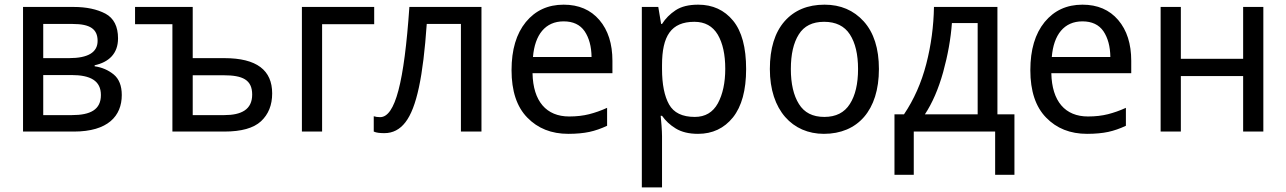

<svg xmlns="http://www.w3.org/2000/svg" viewBox="-20 -566 5534 826"><path d="M487.8 -400.9C487.8 -452.1 469.7 -487.8 433.6 -507.3C397 -526.4 351.6 -536.1 296.9 -536.1H79.1V0H297.9C444.3 0 503.9 -66.9 503.9 -157.2C503.9 -196.8 492.2 -226.6 469.2 -245.6C445.8 -264.6 418.5 -276.4 387.2 -280.8V-285.2C447.3 -298.3 487.8 -334.5 487.8 -400.9ZM414.1 -157.2C414.1 -94.2 369.1 -70.8 289.1 -70.8H166V-243.2H287.1C369.6 -243.2 414.1 -218.3 414.1 -157.2ZM399.9 -390.1C399.9 -340.8 358.9 -315.9 276.9 -315.9H166V-462.9H293C367.7 -462.9 399.9 -440.9 399.9 -390.1Z M561 -536.1V-461.9H721.7V0H944.8C1018.1 0 1070.8 -14.6 1103 -44.4C1134.8 -74.2 1150.9 -113.8 1150.9 -164.1C1150.9 -263.7 1085 -315.9 944.8 -315.9H809.1V-536.1ZM941.9 -242.2C1023.4 -242.2 1064.9 -223.1 1064.9 -159.2C1064.9 -94.7 1018.6 -70.8 944.8 -70.8H809.1V-242.2Z M1278.8 -536.1V0H1365.7V-461.9H1589.8V-536.1Z M2051.3 -536.1H1741.2C1718.8 -211.9 1680.2 -62 1615.2 -62C1604.5 -62 1595.2 -63.5 1587.9 -65.9V0C1599.1 5.4 1615.7 6.8 1633.8 6.8C1669.9 6.8 1700.2 -8.8 1724.1 -40C1772.5 -102.5 1800.3 -237.8 1815.9 -462.9H1962.9V0H2051.3Z M2404.8 -545.9C2337.4 -545.9 2283.2 -521 2242.2 -471.2C2201.2 -420.9 2180.7 -352.1 2180.7 -264.2C2180.7 -174.8 2203.1 -106.4 2248.5 -60.1C2293.5 -13.7 2352.1 9.8 2424.8 9.8C2460.4 9.8 2490.7 6.8 2515.6 1.5C2540.5 -3.9 2565.9 -12.7 2591.8 -24.9V-102.1C2564.9 -89.8 2539.6 -81.1 2514.6 -74.7C2489.7 -68.4 2460.9 -64.9 2428.7 -64.9C2330.6 -64.9 2273.4 -129.9 2271 -251H2614.7V-304.2C2614.7 -377.4 2596.2 -436 2558.6 -480C2521 -523.9 2469.7 -545.9 2404.8 -545.9ZM2404.8 -474.1C2445.3 -474.1 2475.6 -460 2495.1 -431.6C2514.2 -403.3 2524.4 -366.2 2524.9 -320.8H2272.9C2280.8 -417 2326.2 -474.1 2404.8 -474.1Z M2983.9 -545.9C2943.4 -545.9 2911.1 -538.1 2886.7 -522C2862.3 -505.9 2842.8 -486.3 2828.1 -462.9H2824.2L2812 -536.1H2741.2V240.2H2828.1V20C2828.1 -3.4 2824.7 -46.9 2822.3 -67.9H2828.1C2842.8 -46.9 2862.3 -28.3 2887.2 -13.2C2912.1 2 2943.8 9.8 2982.9 9.8C3044.9 9.8 3095.2 -13.7 3133.3 -61C3170.9 -108.4 3189.9 -177.7 3189.9 -269C3189.9 -361.8 3171.4 -431.2 3133.8 -477.1C3096.2 -522.9 3045.9 -545.9 2983.9 -545.9ZM2967.3 -472.2C3012.7 -472.2 3045.9 -453.6 3067.9 -417C3089.4 -380.4 3100.1 -331.1 3100.1 -270C3100.1 -210 3089.4 -160.6 3068.4 -121.6C3046.9 -82.5 3013.7 -63 2969.2 -63C2915 -63 2878.4 -81.1 2858.4 -116.7C2838.4 -152.3 2828.1 -203.1 2828.1 -269V-286.1C2828.1 -411.1 2867.2 -472.2 2967.3 -472.2Z M3761.2 -269C3761.2 -357.4 3739.3 -425.8 3695.8 -474.1C3652.3 -522 3596.2 -545.9 3527.3 -545.9C3454.6 -545.9 3397 -522 3355 -474.1C3313 -425.8 3292 -357.4 3292 -269C3292 -90.8 3390.1 9.8 3524.4 9.8C3669.4 9.8 3761.2 -90.8 3761.2 -269ZM3382.3 -269C3382.3 -332 3393.6 -381.8 3416.5 -418C3439 -454.1 3475.1 -472.2 3525.4 -472.2C3575.7 -472.2 3612.8 -454.1 3636.2 -418C3659.7 -381.8 3671.4 -332 3671.4 -269C3671.4 -205.6 3659.7 -155.3 3636.2 -118.7C3612.8 -81.5 3576.2 -63 3526.4 -63C3476.1 -63 3439.9 -81.5 3417 -118.7C3394 -155.3 3382.3 -205.6 3382.3 -269Z M3998 -536.1C3996.6 -453.6 3985.8 -371.6 3964.8 -290.5C3943.8 -209.5 3911.6 -137.2 3869.1 -74.2H3828.1V186H3911.1V0H4261.2V186H4344.2V-74.2H4271V-536.1ZM4186 -74.2H3959C3990.7 -122.1 4017.1 -182.6 4037.6 -255.9C4057.6 -328.6 4070.3 -398.9 4075.2 -466.8H4186Z M4636.7 -545.9C4569.3 -545.9 4515.1 -521 4474.1 -471.2C4433.1 -420.9 4412.6 -352.1 4412.6 -264.2C4412.6 -174.8 4435.1 -106.4 4480.5 -60.1C4525.4 -13.7 4584 9.8 4656.7 9.8C4692.4 9.8 4722.7 6.8 4747.6 1.5C4772.5 -3.9 4797.9 -12.7 4823.7 -24.9V-102.1C4796.9 -89.8 4771.5 -81.1 4746.6 -74.7C4721.7 -68.4 4692.9 -64.9 4660.6 -64.9C4562.5 -64.9 4505.4 -129.9 4502.9 -251H4846.7V-304.2C4846.7 -377.4 4828.1 -436 4790.5 -480C4752.9 -523.9 4701.7 -545.9 4636.7 -545.9ZM4636.7 -474.1C4677.2 -474.1 4707.5 -460 4727.1 -431.6C4746.1 -403.3 4756.3 -366.2 4756.8 -320.8H4504.9C4512.7 -417 4558.1 -474.1 4636.7 -474.1Z M4973.1 -536.1V0H5060.1V-238.8H5328.1V0H5415V-536.1H5328.1V-313H5060.1V-536.1Z"/></svg>

Font: Avrile Sans
Style: Regular
Weight: 400
Designer: Monotype Design Team, Google (font), Stefan Peev (BGR Cyrillic), Cristiano Sobral (main changes)
Foundry: The Avrile Sans Project Authors
Version: Version 3.110